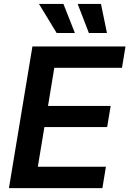

<svg xmlns="http://www.w3.org/2000/svg" viewBox="-20 -966 665 986"><path d="M25.9 0 146.5 -727.5H624.5L606.4 -617.7H258.8L226.6 -421.9H548.3L530.3 -313.5H208L174.3 -109.9H523.9L505.9 0ZM436.5 -796.4 378.9 -945.8H498.5L529.3 -796.4ZM271 -796.4 180.2 -945.8H305.7L364.7 -796.4Z"/></svg>

Font: Inter 17pt SemiBold
Style: Italic
Weight: 600
Italic angle: -9.3988°
Version: Version 4.001;git-66647c0bb